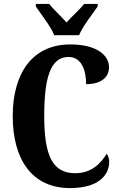

<svg xmlns="http://www.w3.org/2000/svg" viewBox="-20 -951 613 981"><path d="M257 -771H384C402 -816 453 -880 479 -918V-931H410C390 -905 345 -865 320 -836C295 -865 251 -905 231 -931H163V-918C188 -880 240 -816 257 -771ZM338 10C497 10 538 -68 538 -123C538 -138 533 -157 525 -165C496 -119 451 -66 364 -66C247 -66 206 -158 206 -358C206 -549 236 -660 330 -660C399 -660 420 -588 420 -521C499 -521 537 -558 537 -607C537 -671 471 -724 339 -724C145 -724 45 -576 45 -358C45 -137 143 10 338 10Z"/></svg>

Font: Noto Serif Armenian ExtraCondensed ExtraBold
Style: Regular
Weight: 800
Width: 2
Designer: Monotype Design Team
Foundry: Monotype Imaging Inc.
Version: Version 2.008